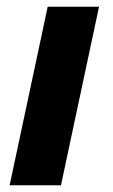

<svg xmlns="http://www.w3.org/2000/svg" viewBox="-20 -550 334 570"><path d="M161 0H8.6L121.6 -530H274Z"/></svg>

Font: Be Vietnam Pro Variable Thin
Style: Italic
Weight: 100
Italic angle: -12°
Designer: Lam Bao, Tony Le, Vietanh Nguyen
Foundry: Yellow Type Foundry
Version: Version 1.002